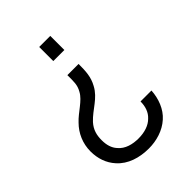

<svg xmlns="http://www.w3.org/2000/svg" viewBox="-219 -671 984 984"><g transform="rotate(-45 273.0 -179.0)"><path d="M325 -562.5H244.8V-460.4H325ZM52.1 2.1C52.1 53.1 67.7 100 101 136.5C142.7 183.3 206.3 203.1 275 203.1C330.2 203.1 387.5 186.5 429.2 149C469.8 113.5 490.6 57.3 493.8 2.1H414.6C414.6 37.5 404.2 69.8 380.2 91.7C356.2 116.7 317.7 129.2 274 129.2C231.3 129.2 187.5 118.8 160.4 85.4C141.7 64.6 133.3 36.5 133.3 2.1C133.3 -34.4 140.6 -65.6 167.7 -95.8C212.5 -143.8 269.8 -164.6 301 -224C324 -265.6 326 -304.2 326 -358.3H244.8C244.8 -312.5 246.9 -286.5 228.1 -254.2C206.3 -212.5 149 -184.4 113.5 -145.8C75 -107.3 52.1 -55.2 52.1 2.1Z"/></g></svg>

Font: Manrope3
Style: Regular
Weight: 400
Width: 4
Designer: Mikhail Sharanda
Foundry: Mikhail Sharanda
Version: Version 3.000;PS 003.000;hotconv 1.0.88;makeotf.lib2.5.64775